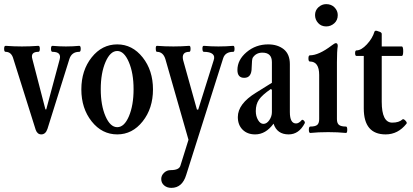

<svg xmlns="http://www.w3.org/2000/svg" viewBox="-21 -640 2001 930"><path d="M179 11Q160 11 152 -11L44 -354Q35 -389 6 -389Q-1 -389 -1 -403.5Q-1 -418 6 -418Q47 -415 85 -415Q126 -415 165 -418Q172 -418 172 -403.5Q172 -389 165 -389Q125 -389 136 -353L199 -110H203L268 -352Q278 -389 233 -389Q226 -389 226 -403.5Q226 -418 233 -418Q267 -415 298 -415Q332 -415 363 -418Q370 -418 370 -403.5Q370 -389 363 -389Q326 -389 315 -354L209 -16Q200 11 179 11Z M547 11Q473 11 423 -52Q373 -115 373 -207Q373 -299 423 -362Q473 -425 547 -425Q620 -425 670 -362Q720 -299 720 -207Q720 -115 670 -52Q620 11 547 11ZM547 -393Q513 -393 490 -339.5Q467 -286 467 -208Q467 -130 490 -77Q513 -24 547 -24Q581 -24 603.5 -77Q626 -130 626 -208Q626 -286 603 -339.5Q580 -393 547 -393Z M809 270Q788 270 774 258Q760 246 760 227Q760 210 773.5 197Q787 184 806 184Q847 184 853 162L892 37L780 -354Q769 -389 739 -389Q734 -389 733.5 -403.5Q733 -418 739 -418Q778 -415 819 -415Q857 -415 896 -418Q902 -418 902 -403.5Q902 -389 896 -389Q857 -389 866 -349L933 -109H939L1014 -348Q1021 -368 1008.5 -378.5Q996 -389 966 -389Q960 -389 959.5 -403.5Q959 -418 966 -418Q1002 -415 1037 -415Q1073 -415 1109 -418Q1115 -418 1115 -403.5Q1115 -389 1109 -389Q1070 -389 1060 -358L881 207Q862 270 809 270Z M1215 11Q1177 11 1154 -12Q1131 -35 1131 -73Q1131 -137 1219 -191L1296 -239V-339Q1296 -385 1250 -385Q1219 -385 1203 -360Q1199 -353 1198 -312Q1198 -263 1162 -263Q1129 -263 1129 -301Q1129 -350 1173.5 -387.5Q1218 -425 1278 -425Q1324 -425 1354 -401Q1383 -377 1383 -329V-97Q1383 -42 1413 -42Q1427 -42 1441 -59Q1443 -61 1447.5 -58.5Q1452 -56 1454.5 -51Q1457 -46 1455 -43Q1427 11 1377 11Q1321 11 1304 -41Q1266 11 1215 11ZM1255 -40Q1271 -40 1283.5 -58Q1296 -76 1296 -97V-205L1291 -209Q1249 -180 1233.5 -157.5Q1218 -135 1218 -102Q1218 -77 1229 -58.5Q1240 -40 1255 -40Z M1559 -512Q1535 -512 1520 -528.5Q1505 -545 1505 -567Q1505 -590 1521.5 -605Q1538 -620 1559 -620Q1584 -620 1599.5 -604Q1615 -588 1615 -567Q1615 -542 1598 -527Q1581 -512 1559 -512ZM1482 4Q1475 4 1475 -11.5Q1475 -27 1482 -27Q1506 -27 1515.5 -35Q1525 -43 1525 -63V-277Q1525 -342 1480 -342Q1473 -342 1473 -357Q1473 -372 1480 -372Q1523 -372 1586 -420Q1600 -431 1606 -431Q1615 -431 1615 -417Q1611 -392 1611 -339V-63Q1611 -43 1621 -35Q1631 -27 1655 -27Q1661 -27 1661 -11.5Q1661 4 1655 4Q1615 0 1569 0Q1519 0 1482 4Z M1847 11Q1741 11 1741 -115V-369H1706Q1699 -369 1699 -382.5Q1699 -396 1706 -396Q1729 -396 1756 -425Q1783 -454 1793 -487Q1796 -495 1812 -488Q1828 -484 1828 -476V-415H1925Q1932 -415 1932 -392Q1932 -369 1925 -369H1828V-147Q1828 -46 1879 -46Q1912 -46 1929 -62Q1934 -65 1943 -55.5Q1952 -46 1948 -41Q1907 11 1847 11Z"/></svg>

Font: Junicode Cond Medium
Style: Regular
Weight: 500
Width: 3
Designer: Peter S. Baker
Version: Version 2.201